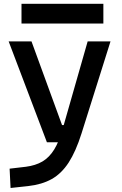

<svg xmlns="http://www.w3.org/2000/svg" viewBox="-20 -730 626 985"><path d="M34.2 234.4 29.3 135.3 112.8 125.5Q162.6 119.1 197.8 98.4Q232.9 77.6 258.1 36.9Q283.2 -3.9 301.8 -70.3L429.7 -517.6H546.9L398.4 -45.9Q369.1 46.9 332.3 103.8Q295.4 160.6 245.1 188.7Q194.8 216.8 124.5 224.6ZM220.7 0 24.4 -517.6H141.6L298.3 -88.4H316.4V0ZM90.3 -609.4V-710.4H510.3V-609.4Z"/></svg>

Font: Cascadia Code Medium
Style: Regular
Weight: 500
Monospace: yes
Designer: Aaron Bell
Foundry: Saja Typeworks
Version: Version 2407.024